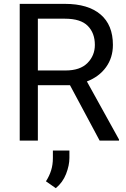

<svg xmlns="http://www.w3.org/2000/svg" viewBox="-20 -731 656 998"><path d="M498 0 343.8 -288.1H176.8V0H82.5V-710.9H317.9Q437.5 -710.9 502.2 -656.2Q566.9 -601.6 566.9 -497.6Q566.9 -431.2 531 -381.6Q495.1 -332 431.6 -307.6L598.6 -5.9V0ZM317.9 -633.8H176.8V-364.7H320.8Q396.5 -364.7 434.8 -403.6Q473.1 -442.4 473.1 -497.6Q473.1 -559.1 436.3 -596.4Q399.4 -633.8 317.9 -633.8ZM340.8 51.3V89.8Q340.8 128.4 323.5 172.9Q306.2 217.3 270 247.1L218.8 211.4Q236.8 183.6 245.8 154.3Q254.9 125 254.9 90.8V51.3Z"/></svg>

Font: Vazirmatn UI
Style: Regular
Weight: 400
Designer: Saber Rastikerdar
Foundry: Saber Rastikerdar
Version: Version 33.003